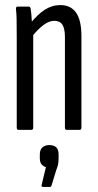

<svg xmlns="http://www.w3.org/2000/svg" viewBox="-20 -512 387 757"><path d="M243 0Q236 0 236 -9V-366Q236 -399 226 -414.5Q216 -430 194 -430Q174 -430 151.5 -413.5Q129 -397 104 -365L99 -419Q128 -455 156.5 -473.5Q185 -492 218 -492Q259 -492 280 -462Q301 -432 301 -370V-9Q301 0 294 0ZM53 0Q46 0 46 -9V-366Q46 -408 45.5 -434.5Q45 -461 43 -475Q42 -486 49 -486H92Q100 -486 101 -477Q104 -458 105.5 -429Q107 -400 107 -385L111 -379V-9Q111 0 104 0ZM149 225Q143 225 144 218L161 147Q151 144 144 136Q137 128 137 112V97Q137 78 147.5 69Q158 60 174 60Q193 60 202 69Q211 78 211 97V112Q211 125 209 135.5Q207 146 202 158L183 220Q181 225 177 225Z"/></svg>

Font: Sofia Sans Extra Condensed
Style: Regular
Weight: 400
Designer: Botio Nikoltchev, Ani Petrova
Foundry: lettersoup
Version: Version 4.101